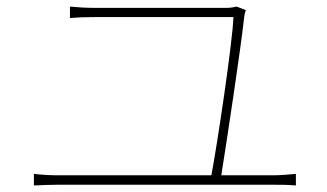

<svg xmlns="http://www.w3.org/2000/svg" viewBox="-20 -639 996 584"><path d="M83.1 -74.9C110.1 -76 132.8 -77.1 157 -77.1H810C826 -77.1 855.8 -77.1 880 -74.9V-110.1C855.8 -108 834.2 -105.8 810 -105.8H653.1C668 -198.9 713.1 -495 723 -589.1C724.1 -597.3 725.1 -601.9 728 -608L699.9 -619C693.9 -617.9 683.9 -615.1 670.1 -615.1H267C236.2 -615.1 218.8 -616.8 192.8 -619V-584.2C218.8 -586.3 235.1 -587 268.1 -587H690C687.9 -514.9 641 -199.9 622.9 -105.8H157C132.8 -105.8 109 -107.2 83.1 -110.1Z"/></svg>

Font: Karasuma Gothic
Style: Thin
Weight: 200
Designer: Rasmus Andersson / Ryoko Ishizuka
Foundry: rsms
Version: Version 1.00